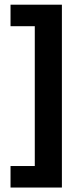

<svg xmlns="http://www.w3.org/2000/svg" viewBox="-20 -696 355 839"><path d="M250.5 123.5H26V29.5H132V-581.5H26V-675.5H250.5Z"/></svg>

Font: Anek Gurmukhi SemiBold
Style: Regular
Weight: 600
Designer: Sarang Kulkarni (Gurmukhi), Yesha Goshar (Latin)
Foundry: Ek Type
Version: Version 1.003